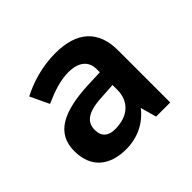

<svg xmlns="http://www.w3.org/2000/svg" viewBox="-97 -897 567 567"><g transform="rotate(-45 186.5 -613.5)"><path d="M191 -788C134 -788 85 -772 46 -752L74 -693C110 -709 145 -721 178 -721C218 -721 244 -704 244 -668V-655L192 -653C85 -648 26 -618 26 -544C26 -473 71 -439 139 -439C187 -439 228 -460 255 -495L269 -445H328V-663C328 -743 283 -788 191 -788ZM196 -599 244 -602V-582C244 -536 214 -504 157 -504C131 -504 113 -516 113 -545C113 -573 129 -596 196 -599Z"/></g></svg>

Font: Noto Sans Malayalam UI SemiBold
Style: Regular
Weight: 600
Designer: Jelle Bosma - Monotype Design Team
Foundry: Monotype Imaging Inc.
Version: Version 2.104